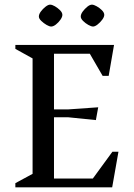

<svg xmlns="http://www.w3.org/2000/svg" viewBox="-20 -805 577 825"><path d="M46 0V-18L120 -58V-554L46 -595V-612H470L447 -479H421L366 -574H212V-335H274L402 -344L392 -289L274 -301H212V-38H379L463 -153H489L462 0ZM200 -691Q192 -691 180 -698Q168 -705 157.5 -715Q147 -725 147 -734Q147 -744 155.5 -755.5Q164 -767 175.5 -776Q187 -785 195 -785Q204 -785 216 -778Q228 -771 238 -761Q248 -751 248 -741Q248 -732 239.5 -720Q231 -708 220 -699.5Q209 -691 200 -691ZM380 -691Q372 -691 359.5 -698Q347 -705 337 -715Q327 -725 327 -734Q327 -744 335.5 -755.5Q344 -767 355 -776Q366 -785 375 -785Q383 -785 395.5 -778Q408 -771 418 -761Q428 -751 428 -741Q428 -732 419 -720Q410 -708 399 -699.5Q388 -691 380 -691Z"/></svg>

Font: Ancizar Serif Light
Style: Regular
Weight: 400
Version: Version 8.100